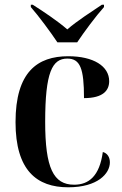

<svg xmlns="http://www.w3.org/2000/svg" viewBox="-20 -786 519 816"><path d="M224 -606H308C338 -651 387 -717 422 -756V-766H413C373 -739 307 -697 266 -661C225 -697 160 -740 119 -766H111V-756C145 -717 194 -651 224 -606ZM270 10C396 10 447 -49 447 -96C447 -118 436 -135 417 -140C403 -38 358 -1 295 -1C207 -1 172 -72 172 -268C172 -479 202 -537 266 -537C321 -537 337 -495 337 -369C420 -369 444 -403 444 -441C444 -505 377 -547 270 -547C139 -547 46 -480 46 -267C46 -61 137 10 270 10Z"/></svg>

Font: Noto Serif Display SemiCondensed SemiBold
Style: Regular
Weight: 600
Width: 4
Designer: Monotype Design Team
Foundry: Monotype Imaging Inc.
Version: Version 2.009